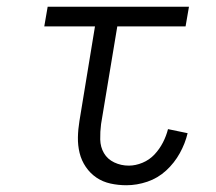

<svg xmlns="http://www.w3.org/2000/svg" viewBox="-20 -540 640 568"><path d="M354 8Q330 8 307 3Q284 -2 265.5 -14.5Q247 -27 234 -46Q221 -65 215.5 -87.5Q210 -110 210.5 -134Q211 -158 215 -182L261 -462H111L121 -520H539L529 -462H327L279 -173Q276 -150 276.5 -127.5Q277 -105 287.5 -87Q298 -69 318 -59.5Q338 -50 361 -50Q381 -50 401.5 -58.5Q422 -67 437 -83Q452 -99 462 -118.5Q472 -138 477 -158L535 -146Q528 -116 512 -87Q496 -58 471.5 -35.5Q447 -13 416 -2.5Q385 8 354 8Z"/></svg>

Font: Iosevka Light Extended
Style: Italic
Weight: 300
Width: 7
Italic angle: -9°
Monospace: yes
Designer: Belleve Invis
Foundry: Belleve Invis
Version: Version 32.5.0; ttfautohint (v1.8.4)